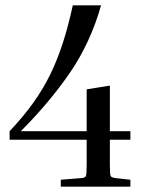

<svg xmlns="http://www.w3.org/2000/svg" viewBox="-20 -700 538 720"><path d="M305 -81V-176H16V-208Q67 -262 104 -313.5Q141 -365 168 -420Q195 -475 215.5 -538.5Q236 -602 253 -680H359Q319 -539 242 -427Q165 -315 58 -208H305V-365L392 -379V-208H469V-176H392V-81Q392 -46 395 -40Q398 -34 414 -32L469 -26V0H208V-26L283 -32Q299 -33 302 -39.5Q305 -46 305 -81Z"/></svg>

Font: Inria Serif
Style: Regular
Weight: 400
Designer: Black Foundry Team
Foundry: Black Foundry
Version: Version 1.000; ttfautohint (v1.8.3)